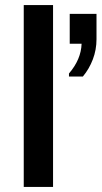

<svg xmlns="http://www.w3.org/2000/svg" viewBox="-20 -740 402 760"><path d="M253 -437V-449Q277 -477 289.5 -506.5Q302 -536 303 -567H256V-685H362V-585Q362 -543 347.5 -505Q333 -467 308 -437ZM74 0V-720H190V0Z"/></svg>

Font: Chivo Medium Medium
Style: Regular
Weight: 500
Version: Version 2.002